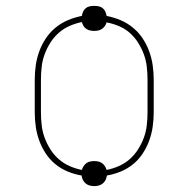

<svg xmlns="http://www.w3.org/2000/svg" viewBox="-20 -591 640 652"><path d="M300 41Q292 41 284.5 39Q277 37 271 32Q265 27 261.5 20Q258 13 257 5Q233 1 210 -8.5Q187 -18 168 -33.5Q149 -49 135.5 -69.5Q122 -90 113.5 -113Q105 -136 101.5 -160.5Q98 -185 98 -210V-320Q98 -345 101.5 -369.5Q105 -394 113.5 -417Q122 -440 135.5 -460.5Q149 -481 168.5 -497Q188 -513 210.5 -522.5Q233 -532 258 -537Q259 -544 262 -551Q265 -558 271 -563Q277 -568 284.5 -569.5Q292 -571 300 -571Q308 -571 315.5 -569.5Q323 -568 329 -563Q335 -558 338 -551Q341 -544 342 -537Q367 -532 389.5 -522.5Q412 -513 431.5 -497Q451 -481 464.5 -460.5Q478 -440 486.5 -417Q495 -394 498.5 -369.5Q502 -345 502 -320V-210Q502 -185 498.5 -160.5Q495 -136 486.5 -113Q478 -90 464.5 -69.5Q451 -49 432 -33.5Q413 -18 390 -8.5Q367 1 343 5Q342 13 338.5 20Q335 27 329 32Q323 37 315.5 39Q308 41 300 41ZM342 -14Q363 -18 383.5 -27Q404 -36 420.5 -50.5Q437 -65 449 -84Q461 -103 468.5 -123.5Q476 -144 478.5 -166Q481 -188 481 -210V-320Q481 -342 478.5 -364Q476 -386 468.5 -406.5Q461 -427 449 -446Q437 -465 420.5 -479.5Q404 -494 383.5 -502.5Q363 -511 342 -515Q340 -508 336 -502.5Q332 -497 326.5 -493Q321 -489 314 -487.5Q307 -486 300 -486Q293 -486 286 -487.5Q279 -489 273 -493Q267 -497 263.5 -503Q260 -509 258 -516Q237 -512 216.5 -503Q196 -494 179.5 -479.5Q163 -465 151 -446Q139 -427 131.5 -406.5Q124 -386 121.5 -364Q119 -342 119 -320V-210Q119 -188 121.5 -166Q124 -144 131.5 -123.5Q139 -103 151 -84Q163 -65 179.5 -50.5Q196 -36 216.5 -27Q237 -18 258 -14Q260 -21 264 -27Q268 -33 273.5 -37Q279 -41 286 -42.5Q293 -44 300 -44Q307 -44 314 -42.5Q321 -41 326.5 -37Q332 -33 336 -27Q340 -21 342 -14Z"/></svg>

Font: Iosevka Curly Slab ThEx
Style: Regular
Weight: 100
Width: 7
Monospace: yes
Designer: Belleve Invis
Foundry: Belleve Invis
Version: Version 11.1.0; ttfautohint (v1.8.3)